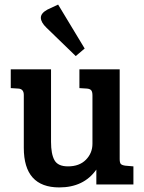

<svg xmlns="http://www.w3.org/2000/svg" viewBox="-20 -806 631 839"><path d="M563 -79V0H401V-65Q346 13 239 13Q84 13 84 -160V-391Q84 -418 59 -419L27 -421V-503H203V-186Q203 -133 218 -106Q233 -79 277 -79Q327 -79 355.5 -108Q384 -137 384 -178V-389Q384 -405 378.5 -411.5Q373 -418 359 -419L327 -421V-503H503V-111Q503 -95 508 -89.5Q513 -84 528 -82ZM234 -786 350 -594 311 -561 183 -685Q159 -708 158.5 -728Q158 -748 187 -764Z"/></svg>

Font: Bree Serif
Style: Regular
Weight: 400
Designer: Veronika Burian, Jos Scaglione
Foundry: TypeTogether
Version: Version 1.001